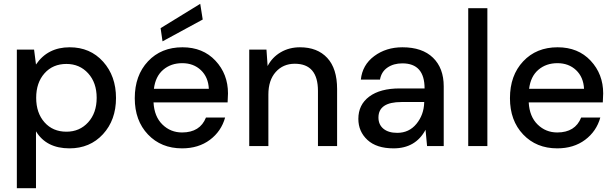

<svg xmlns="http://www.w3.org/2000/svg" viewBox="-20 -763 3214 1003"><path d="M68 220V-504H158L168 -426Q229 -516 344 -516Q451 -516 518.5 -441Q586 -366 586 -251Q586 -136 518 -62Q450 12 343 12Q222 12 168 -77V220ZM327 -75Q396 -75 440.5 -124Q485 -173 485 -252Q485 -331 440.5 -380Q396 -429 327 -429Q256 -429 212.5 -380Q169 -331 169 -252Q169 -173 212.5 -124Q256 -75 327 -75Z M931 12Q822 12 753 -60.5Q684 -133 684 -250Q684 -369 753 -442.5Q822 -516 933 -516Q1040 -516 1105.5 -446Q1171 -376 1171 -275L1169 -228H782Q786 -154 828.5 -112.5Q871 -71 931 -71Q1025 -71 1056 -149H1156Q1136 -77 1076.5 -32.5Q1017 12 931 12ZM829 -547 819 -616 1026 -743 1039 -661ZM784 -299H1071Q1068 -360 1029.5 -396.5Q991 -433 932 -433Q873 -433 832.5 -398.5Q792 -364 784 -299Z M1282 0V-504H1372L1378 -418Q1402 -464 1446.5 -490Q1491 -516 1547 -516Q1638 -516 1689.5 -460.5Q1741 -405 1741 -298V0H1641V-288Q1641 -430 1520 -430Q1459 -430 1420.5 -387Q1382 -344 1382 -269V0Z M2036 12Q1947 12 1899.5 -32Q1852 -76 1852 -142Q1852 -216 1909 -258.5Q1966 -301 2068 -301H2198Q2198 -432 2082 -432Q2036 -432 2004 -410Q1972 -388 1965 -347H1865Q1873 -424 1935 -470Q1997 -516 2082 -516Q2186 -516 2242 -461.5Q2298 -407 2298 -312V0H2211L2203 -85Q2151 12 2036 12ZM2055 -69Q2117 -69 2155.5 -116Q2194 -163 2196 -227V-230H2077Q1957 -230 1957 -149Q1957 -112 1983 -90.5Q2009 -69 2055 -69Z M2426 0V-720H2526V0Z M2891 12Q2782 12 2713 -60.5Q2644 -133 2644 -250Q2644 -369 2713 -442.5Q2782 -516 2893 -516Q3000 -516 3065.5 -446Q3131 -376 3131 -275L3129 -228H2742Q2746 -154 2788.5 -112.5Q2831 -71 2891 -71Q2985 -71 3016 -149H3116Q3096 -77 3036.5 -32.5Q2977 12 2891 12ZM2744 -299H3031Q3028 -360 2989.5 -396.5Q2951 -433 2892 -433Q2833 -433 2792.5 -398.5Q2752 -364 2744 -299Z"/></svg>

Font: AWOL-DM Medium
Style: Regular
Weight: 500
Designer: Colophon Foundry, Jonny Pinhorn, Mikhail Sharanda
Foundry: Colophon Foundry
Version: Version 1.000;Glyphs 3.2.3 (3260)